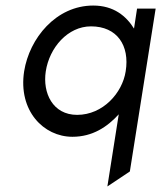

<svg xmlns="http://www.w3.org/2000/svg" viewBox="-20 -482 581 692"><path d="M67 -225C45 -83 137 11 241 11C314 11 367 -25 408 -70L367 190L448 136L541 -451H474L463 -379C435 -424 390 -462 316 -462C182 -462 86 -344 67 -225ZM145 -225C158 -310 224 -387 308 -387C402 -387 448 -318 433 -225C421 -147 351 -68 258 -68C170 -68 133 -147 145 -225Z"/></svg>

Font: Charger Pro
Style: Obl
Weight: 400
Designer: Jasper
Foundry: Cannot Into Space Fonts
Version: Version 1.09